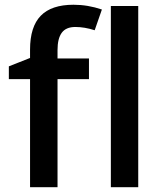

<svg xmlns="http://www.w3.org/2000/svg" viewBox="-20 -785 682 805"><path d="M353 -453.1H221.2V0H106V-453.1H17.1V-506.8L106 -542V-577.1Q106 -672.9 150.9 -719Q195.8 -765.1 288.1 -765.1Q348.6 -765.1 407.2 -745.1L377 -658.2Q334.5 -671.9 295.9 -671.9Q256.8 -671.9 239 -647.7Q221.2 -623.5 221.2 -575.2V-540H353ZM559.6 0H444.8V-759.8H559.6Z"/></svg>

Font: f2_18033          
Style: Regular
Weight: 600
Foundry: Ascender Corporation
Version: Version 1.10